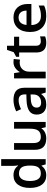

<svg xmlns="http://www.w3.org/2000/svg" viewBox="1214 -2014 810 3278"><g transform="rotate(-90 1619.0 -375.0)"><path d="M264.2 9.8Q163.1 9.8 106.4 -63.5Q49.8 -136.7 49.8 -269Q49.8 -401.9 107.2 -475.8Q164.6 -549.8 266.1 -549.8Q372.6 -549.8 428.2 -471.2H434.1Q425.8 -529.3 425.8 -563V-759.8H541V0H451.2L431.2 -70.8H425.8Q370.6 9.8 264.2 9.8ZM294.9 -83Q365.7 -83 397.9 -122.8Q430.2 -162.6 431.2 -252V-268.1Q431.2 -370.1 397.9 -413.1Q364.7 -456.1 293.9 -456.1Q233.4 -456.1 200.7 -407Q168 -357.9 168 -267.1Q168 -177.2 199.7 -130.1Q231.4 -83 294.9 -83Z M1085.9 0 1069.8 -70.8H1064Q1040 -33.2 995.8 -11.7Q951.7 9.8 895 9.8Q796.9 9.8 748.5 -39.1Q700.2 -87.9 700.2 -187V-540H815.9V-207Q815.9 -145 841.3 -114Q866.7 -83 920.9 -83Q993.2 -83 1027.1 -126.2Q1061 -169.4 1061 -271V-540H1176.3V0Z M1677.7 0 1654.8 -75.2H1650.9Q1611.8 -25.9 1572.3 -8.1Q1532.7 9.8 1470.7 9.8Q1391.1 9.8 1346.4 -33.2Q1301.8 -76.2 1301.8 -154.8Q1301.8 -238.3 1363.8 -280.8Q1425.8 -323.2 1552.7 -327.1L1646 -330.1V-358.9Q1646 -410.6 1621.8 -436.3Q1597.7 -461.9 1546.9 -461.9Q1505.4 -461.9 1467.3 -449.7Q1429.2 -437.5 1394 -420.9L1356.9 -502.9Q1400.9 -525.9 1453.1 -537.8Q1505.4 -549.8 1551.8 -549.8Q1654.8 -549.8 1707.3 -504.9Q1759.8 -460 1759.8 -363.8V0ZM1506.8 -78.1Q1569.3 -78.1 1607.2 -113Q1645 -147.9 1645 -210.9V-257.8L1575.7 -254.9Q1494.6 -252 1457.8 -227.8Q1420.9 -203.6 1420.9 -153.8Q1420.9 -117.7 1442.4 -97.9Q1463.9 -78.1 1506.8 -78.1Z M2193.8 -549.8Q2228.5 -549.8 2251 -544.9L2239.7 -438Q2215.3 -443.8 2189 -443.8Q2120.1 -443.8 2077.4 -398.9Q2034.7 -354 2034.7 -282.2V0H1919.9V-540H2009.8L2024.9 -444.8H2030.8Q2057.6 -493.2 2100.8 -521.5Q2144 -549.8 2193.8 -549.8Z M2552.2 -83Q2594.2 -83 2636.2 -96.2V-9.8Q2617.2 -1.5 2587.2 4.2Q2557.1 9.8 2524.9 9.8Q2361.8 9.8 2361.8 -162.1V-453.1H2288.1V-503.9L2367.2 -545.9L2406.2 -660.2H2477.1V-540H2630.9V-453.1H2477.1V-164.1Q2477.1 -122.6 2497.8 -102.8Q2518.6 -83 2552.2 -83Z M2980 9.8Q2854 9.8 2783 -63.7Q2711.9 -137.2 2711.9 -266.1Q2711.9 -398.4 2777.8 -474.1Q2843.8 -549.8 2959 -549.8Q3065.9 -549.8 3127.9 -484.9Q3189.9 -419.9 3189.9 -306.2V-244.1H2830.1Q2832.5 -165.5 2872.6 -123.3Q2912.6 -81.1 2985.4 -81.1Q3033.2 -81.1 3074.5 -90.1Q3115.7 -99.1 3163.1 -120.1V-26.9Q3121.1 -6.8 3078.1 1.5Q3035.2 9.8 2980 9.8ZM2959 -462.9Q2904.3 -462.9 2871.3 -428.2Q2838.4 -393.6 2832 -327.1H3077.1Q3076.2 -394 3044.9 -428.5Q3013.7 -462.9 2959 -462.9Z"/></g></svg>

Font: f2_18033          
Style: Regular
Weight: 600
Foundry: Ascender Corporation
Version: Version 1.10